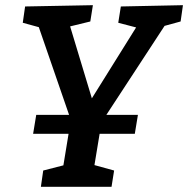

<svg xmlns="http://www.w3.org/2000/svg" viewBox="-20 -722 727 742"><path d="M687 -702 678 -639 616 -622 391 -278H513L501 -205H365L345 -84L421 -63L411 0H138L147 -63L225 -83L245 -205H108L120 -278H247L130 -617L68 -634L77 -697L339 -702L329 -639L251 -620L335 -342L506 -616L437 -634L447 -697Z"/></svg>

Font: Bitter Pro SemiBold
Style: Italic
Weight: 600
Italic angle: -9°
Designer: Sol Matas, and Bitter project Authors
Foundry: Sol Matas
Version: Version 1.010